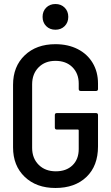

<svg xmlns="http://www.w3.org/2000/svg" viewBox="-20 -928 551 956"><path d="M45 -194V-506Q45 -597 103 -652.5Q161 -708 256 -708Q319 -708 367 -683.5Q415 -659 441.5 -614.5Q468 -570 468 -512V-485Q468 -475 458 -475H382Q372 -475 372 -485V-512Q372 -562 340.5 -593.5Q309 -625 256 -625Q204 -625 172 -592.5Q140 -560 140 -508V-192Q140 -140 172.5 -107.5Q205 -75 258 -75Q310 -75 341 -105Q372 -135 372 -186V-279Q372 -283 368 -283H263Q253 -283 253 -293V-355Q253 -365 263 -365H458Q468 -365 468 -355V-199Q468 -102 410.5 -47Q353 8 256 8Q161 8 103 -47.5Q45 -103 45 -194ZM192 -844Q192 -872 210 -890Q228 -908 256 -908Q284 -908 302 -890Q320 -872 320 -844Q320 -816 302 -798Q284 -780 256 -780Q228 -780 210 -798Q192 -816 192 -844Z"/></svg>

Font: Barlow Semi Condensed Medium
Style: Regular
Weight: 500
Width: 4
Designer: Jeremy Tribby
Foundry: Tribby Type
Version: Version 1.422; ttfautohint (v1.8)